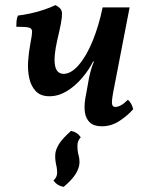

<svg xmlns="http://www.w3.org/2000/svg" viewBox="-20 -487 574 754"><path d="M380 9Q349 9 333 -6Q317 -21 313.5 -45.5Q310 -70 315 -100L330 -183Q334 -202 340 -221.5Q346 -241 353 -252H349Q330 -213 302 -180.5Q274 -148 241.5 -128.5Q209 -109 174 -109Q140 -109 121 -128.5Q102 -148 95 -179.5Q88 -211 90.5 -247.5Q93 -284 100 -320Q106 -350 106 -363Q106 -376 92.5 -379Q79 -382 44 -382Q44 -393 45 -405Q46 -417 51 -426Q70 -428 98.5 -434Q127 -440 154.5 -449.5Q182 -459 198 -467Q211 -460 217 -453Q223 -446 223.5 -433.5Q224 -421 219.5 -396.5Q215 -372 205 -330Q190 -264 196 -230.5Q202 -197 230 -197Q259 -197 289 -231.5Q319 -266 343.5 -325.5Q368 -385 383 -458H489L425 -127Q418 -90 420 -78.5Q422 -67 433 -67Q443 -67 455 -73.5Q467 -80 482 -95Q490 -89 495.5 -78.5Q501 -68 503 -58Q479 -31 447.5 -11Q416 9 380 9ZM332 -245V-263H370V-245ZM230 247Q204 242 190 222Q205 208 204.5 190Q204 172 200 157Q196 139 197 120Q198 101 211.5 79Q225 57 259 27Q284 32 297 52Q284 66 284 84.5Q284 103 287 117Q293 135 292 154Q291 173 277.5 195.5Q264 218 230 247Z"/></svg>

Font: Vollkorn Medium
Style: Italic
Weight: 500
Italic angle: -11°
Designer: Friedrich Althausen
Foundry: Friedrich Althausen
Version: Version 5.000